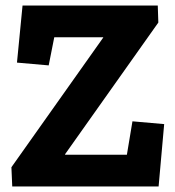

<svg xmlns="http://www.w3.org/2000/svg" viewBox="-20 -670 629 690"><path d="M550 0H24L21 -69L351 -535V-536H175L155 -435L41 -445L61 -650H547L549 -589L214 -116V-114H436L456 -234L570 -224Z"/></svg>

Font: Zilla Slab Bold
Style: Bold
Weight: 700
Designer: Typotheque.com
Foundry: Typotheque type foundry
Version: Version 1.1; 2017; ttfautohint (v1.6)